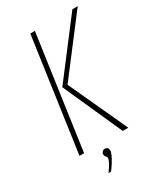

<svg xmlns="http://www.w3.org/2000/svg" viewBox="-183 -664 741 869"><g transform="rotate(-30 187.5 -229.0)"><path d="M269 0 131 -308 347 -591H375L157 -306L298 0ZM43 0 127 -591H151L67 0ZM118 133Q134 111 142 95.5Q150 80 150 73Q150 68 147.5 65Q145 62 142 58Q139 54 139 47Q139 41 144.5 35Q150 29 158 29Q166 29 171 34Q176 39 176 47Q176 57 169 72Q162 87 152 103Q142 119 131 133Z"/></g></svg>

Font: Alumni Sans Thin Thin
Style: Italic
Weight: 250
Italic angle: -8°
Version: Version 1.016